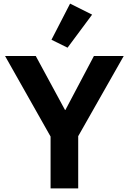

<svg xmlns="http://www.w3.org/2000/svg" viewBox="-20 -1043 714 1063"><path d="M490 -962 354 -779 265 -823 368 -1023ZM413 -289V0H260V-287L8 -733H178L340 -434H342L500 -733H665Z"/></svg>

Font: IBM Plex Sans JP
Style: Bold
Weight: 700
Designer: Mike Abbink; Paul van der Laan; Pieter van Rosmalen; Wujin Sim; Yejin Wi; Jinhee Kim; Boomi Park; Yona Kim; Kichan Ma
Foundry: Sandoll Inc.
Version: Version 1.001